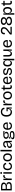

<svg xmlns="http://www.w3.org/2000/svg" viewBox="5440 -6184 916 11835"><g transform="rotate(-90 5897.5 -267.0)"><path d="M80 0V-660H320Q377 -660 422 -650Q467 -640 499 -619Q531 -598 548.5 -565.5Q566 -533 566 -488Q566 -450 550.5 -420.5Q535 -391 502 -372Q469 -353 415 -345V-334Q507 -326 549.5 -284.5Q592 -243 592 -174Q592 -118 565.5 -79.5Q539 -41 484.5 -20.5Q430 0 345 0ZM169 -78H352Q427 -78 464 -103.5Q501 -129 501 -182Q501 -243 451 -273.5Q401 -304 300 -304H169ZM169 -372H287Q382 -372 428 -398.5Q474 -425 474 -478Q474 -531 433 -556.5Q392 -582 309 -582H169Z M717 0V-274V-517H800L790 -327H806Q815 -390 834 -435.5Q853 -481 884.5 -505Q916 -529 961 -529Q973 -529 986.5 -527.5Q1000 -526 1016 -520L1011 -424Q996 -430 980.5 -433Q965 -436 952 -436Q912 -436 884 -410Q856 -384 837.5 -339Q819 -294 809 -236V0Z M1108 0V-517H1199V0ZM1154 -603Q1123 -603 1107 -616Q1091 -629 1091 -654Q1091 -679 1107 -692Q1123 -705 1154 -705Q1185 -705 1201 -692Q1217 -679 1217 -654Q1217 -629 1201 -616Q1185 -603 1154 -603Z M1570 13Q1503 13 1456 -8.5Q1409 -30 1379.5 -67Q1350 -104 1335.5 -152Q1321 -200 1321 -254Q1321 -311 1336.5 -361Q1352 -411 1382.5 -449Q1413 -487 1458.5 -508.5Q1504 -530 1564 -530Q1626 -530 1671 -508.5Q1716 -487 1743.5 -448.5Q1771 -410 1777 -359L1691 -337Q1689 -367 1674.5 -393.5Q1660 -420 1632 -436Q1604 -452 1563 -452Q1527 -452 1499.5 -438Q1472 -424 1453 -398Q1434 -372 1424 -336Q1414 -300 1414 -256Q1414 -196 1431 -153Q1448 -110 1483 -86.5Q1518 -63 1571 -63Q1614 -63 1643 -78.5Q1672 -94 1688 -121.5Q1704 -149 1708 -185L1792 -168Q1786 -125 1768 -91Q1750 -57 1721.5 -34Q1693 -11 1655 1Q1617 13 1570 13Z M2115 13Q2041 13 1984.5 -19Q1928 -51 1896.5 -112Q1865 -173 1865 -260Q1865 -351 1898 -410.5Q1931 -470 1987 -500Q2043 -530 2113 -530Q2184 -530 2240.5 -499Q2297 -468 2330 -407Q2363 -346 2363 -257Q2363 -167 2330.5 -107Q2298 -47 2241.5 -17Q2185 13 2115 13ZM2118 -62Q2166 -62 2200 -85Q2234 -108 2252.5 -151.5Q2271 -195 2271 -254Q2271 -315 2252 -359.5Q2233 -404 2197 -428.5Q2161 -453 2111 -453Q2064 -453 2029.5 -430.5Q1995 -408 1976 -365.5Q1957 -323 1957 -262Q1957 -169 2000.5 -115.5Q2044 -62 2118 -62Z M2484 0V-697H2575V0Z M2844 13Q2801 13 2767 -3Q2733 -19 2713 -51.5Q2693 -84 2693 -133Q2693 -172 2707 -200.5Q2721 -229 2750 -248.5Q2779 -268 2823.5 -280.5Q2868 -293 2928 -301Q2969 -307 2993 -312.5Q3017 -318 3027.5 -328.5Q3038 -339 3038 -362Q3038 -401 3011 -427.5Q2984 -454 2930 -454Q2900 -454 2870.5 -443.5Q2841 -433 2819 -409Q2797 -385 2791 -343L2708 -369Q2715 -408 2733.5 -437.5Q2752 -467 2781.5 -488Q2811 -509 2849 -519.5Q2887 -530 2932 -530Q2997 -530 3040.5 -508Q3084 -486 3106 -440.5Q3128 -395 3128 -324V-213Q3129 -180 3130 -143Q3131 -106 3133.5 -69.5Q3136 -33 3139 0H3054Q3052 -34 3050.5 -68Q3049 -102 3049 -137H3037Q3023 -97 2997.5 -62.5Q2972 -28 2934 -7.5Q2896 13 2844 13ZM2870 -61Q2893 -61 2917 -69Q2941 -77 2964 -94.5Q2987 -112 3006.5 -139Q3026 -166 3039 -203V-289L3066 -287Q3050 -271 3024 -262.5Q2998 -254 2966 -249.5Q2934 -245 2902 -239Q2870 -233 2843 -222.5Q2816 -212 2800 -193Q2784 -174 2784 -141Q2784 -102 2807.5 -81.5Q2831 -61 2870 -61Z M3465 171Q3382 171 3330 158.5Q3278 146 3254 120.5Q3230 95 3230 58Q3230 13 3265.5 -16.5Q3301 -46 3375 -56V-73Q3320 -73 3293.5 -86Q3267 -99 3267 -125Q3267 -152 3293.5 -171Q3320 -190 3381 -205V-222Q3320 -224 3288 -260Q3256 -296 3256 -352Q3256 -403 3283.5 -440.5Q3311 -478 3363 -499Q3415 -520 3486 -520H3732V-442L3571 -466V-449Q3630 -437 3660.5 -408Q3691 -379 3691 -332Q3691 -289 3666 -257Q3641 -225 3593 -207Q3545 -189 3475 -189Q3460 -189 3445 -190.5Q3430 -192 3406 -196Q3376 -180 3360 -166Q3344 -152 3344 -141Q3344 -131 3358 -125Q3372 -119 3393 -117Q3414 -115 3433 -115H3557Q3576 -115 3606.5 -111.5Q3637 -108 3667.5 -95Q3698 -82 3719 -55Q3740 -28 3740 19Q3740 72 3708.5 106Q3677 140 3616 155.5Q3555 171 3465 171ZM3466 95Q3534 95 3576 86.5Q3618 78 3637.5 60Q3657 42 3657 15Q3657 -10 3644 -24Q3631 -38 3611 -44Q3591 -50 3571 -51Q3551 -52 3535 -52H3417Q3360 -38 3338.5 -16.5Q3317 5 3317 31Q3317 58 3336.5 71.5Q3356 85 3390 90Q3424 95 3466 95ZM3478 -248Q3539 -248 3571.5 -274.5Q3604 -301 3604 -345Q3604 -393 3571 -423Q3538 -453 3475 -453Q3414 -453 3380 -423.5Q3346 -394 3346 -349Q3346 -319 3361.5 -296.5Q3377 -274 3406.5 -261Q3436 -248 3478 -248Z M4060 13Q3998 13 3951.5 -5.5Q3905 -24 3873.5 -59Q3842 -94 3826 -142.5Q3810 -191 3810 -250Q3810 -311 3825.5 -361.5Q3841 -412 3872 -450Q3903 -488 3948 -509Q3993 -530 4051 -530Q4103 -530 4145 -512.5Q4187 -495 4216.5 -459.5Q4246 -424 4260.5 -371.5Q4275 -319 4271 -248L3867 -245V-307L4214 -310L4185 -269Q4189 -330 4173 -370.5Q4157 -411 4125.5 -432Q4094 -453 4051 -453Q4005 -453 3970.5 -428.5Q3936 -404 3917.5 -359.5Q3899 -315 3899 -252Q3899 -160 3940 -111Q3981 -62 4061 -62Q4094 -62 4118 -70.5Q4142 -79 4158 -93Q4174 -107 4184 -126Q4194 -145 4198 -166L4280 -149Q4272 -112 4254.5 -82Q4237 -52 4209 -31Q4181 -10 4144 1.5Q4107 13 4060 13Z M4903 13Q4822 13 4759 -25Q4696 -63 4660 -138Q4624 -213 4624 -326Q4624 -407 4643.5 -470.5Q4663 -534 4702 -579.5Q4741 -625 4797 -649Q4853 -673 4926 -673Q4980 -673 5024.5 -659Q5069 -645 5102.5 -618.5Q5136 -592 5155.5 -553.5Q5175 -515 5180 -465L5092 -442Q5088 -496 5064 -529Q5040 -562 5003 -577.5Q4966 -593 4924 -593Q4864 -593 4818 -565.5Q4772 -538 4746 -480Q4720 -422 4720 -329Q4720 -257 4736 -207Q4752 -157 4779.5 -126.5Q4807 -96 4843.5 -82Q4880 -68 4921 -68Q4974 -68 5012 -88Q5050 -108 5073 -149Q5096 -190 5101 -251H4955V-324H5191V-224L5192 0H5117L5134 -181H5121Q5108 -117 5080.5 -73.5Q5053 -30 5009 -8.5Q4965 13 4903 13Z M5327 0V-274V-517H5410L5400 -327H5416Q5425 -390 5444 -435.5Q5463 -481 5494.5 -505Q5526 -529 5571 -529Q5583 -529 5596.5 -527.5Q5610 -526 5626 -520L5621 -424Q5606 -430 5590.5 -433Q5575 -436 5562 -436Q5522 -436 5494 -410Q5466 -384 5447.5 -339Q5429 -294 5419 -236V0Z M5930 13Q5856 13 5799.5 -19Q5743 -51 5711.5 -112Q5680 -173 5680 -260Q5680 -351 5713 -410.5Q5746 -470 5802 -500Q5858 -530 5928 -530Q5999 -530 6055.5 -499Q6112 -468 6145 -407Q6178 -346 6178 -257Q6178 -167 6145.5 -107Q6113 -47 6056.5 -17Q6000 13 5930 13ZM5933 -62Q5981 -62 6015 -85Q6049 -108 6067.5 -151.5Q6086 -195 6086 -254Q6086 -315 6067 -359.5Q6048 -404 6012 -428.5Q5976 -453 5926 -453Q5879 -453 5844.5 -430.5Q5810 -408 5791 -365.5Q5772 -323 5772 -262Q5772 -169 5815.5 -115.5Q5859 -62 5933 -62Z M6459 10Q6388 10 6352.5 -29Q6317 -68 6317 -148V-441H6242L6243 -515H6287Q6314 -516 6326 -526Q6338 -536 6340 -560L6349 -632H6406V-517H6552V-439H6406V-150Q6406 -110 6424.5 -92Q6443 -74 6477 -74Q6496 -74 6516 -79.5Q6536 -85 6555 -99V-8Q6527 2 6503.5 6Q6480 10 6459 10Z M6875 13Q6813 13 6766.5 -5.5Q6720 -24 6688.5 -59Q6657 -94 6641 -142.5Q6625 -191 6625 -250Q6625 -311 6640.5 -361.5Q6656 -412 6687 -450Q6718 -488 6763 -509Q6808 -530 6866 -530Q6918 -530 6960 -512.5Q7002 -495 7031.5 -459.5Q7061 -424 7075.5 -371.5Q7090 -319 7086 -248L6682 -245V-307L7029 -310L7000 -269Q7004 -330 6988 -370.5Q6972 -411 6940.5 -432Q6909 -453 6866 -453Q6820 -453 6785.5 -428.5Q6751 -404 6732.5 -359.5Q6714 -315 6714 -252Q6714 -160 6755 -111Q6796 -62 6876 -62Q6909 -62 6933 -70.5Q6957 -79 6973 -93Q6989 -107 6999 -126Q7009 -145 7013 -166L7095 -149Q7087 -112 7069.5 -82Q7052 -52 7024 -31Q6996 -10 6959 1.5Q6922 13 6875 13Z M7409 13Q7355 13 7313.5 1.5Q7272 -10 7243.5 -31.5Q7215 -53 7200 -84.5Q7185 -116 7185 -155L7263 -173Q7261 -137 7279 -112Q7297 -87 7331.5 -74Q7366 -61 7413 -61Q7473 -61 7505.5 -81Q7538 -101 7538 -136Q7538 -164 7520 -179.5Q7502 -195 7470 -204Q7438 -213 7396 -222Q7359 -230 7323 -240Q7287 -250 7257.5 -266.5Q7228 -283 7210.5 -309.5Q7193 -336 7193 -377Q7193 -424 7217.5 -458Q7242 -492 7288 -511Q7334 -530 7398 -530Q7461 -530 7506.5 -510.5Q7552 -491 7578 -455Q7604 -419 7607 -369L7527 -350Q7527 -385 7510 -408.5Q7493 -432 7463.5 -444Q7434 -456 7394 -456Q7341 -456 7310.5 -436Q7280 -416 7280 -381Q7280 -354 7298.5 -338Q7317 -322 7348.5 -313Q7380 -304 7420 -296Q7459 -288 7495.5 -278Q7532 -268 7561 -252Q7590 -236 7607 -209Q7624 -182 7624 -141Q7624 -91 7597.5 -56.5Q7571 -22 7522.5 -4.5Q7474 13 7409 13Z M8097 158V21Q8097 -5 8099.5 -34Q8102 -63 8106.5 -93.5Q8111 -124 8115 -153H8100Q8089 -109 8067.5 -71Q8046 -33 8010.5 -10Q7975 13 7920 13Q7855 13 7809 -21.5Q7763 -56 7739 -117.5Q7715 -179 7715 -258Q7715 -338 7739 -399.5Q7763 -461 7810.5 -495.5Q7858 -530 7926 -530Q7976 -530 8010.5 -511Q8045 -492 8066.5 -458Q8088 -424 8099 -377H8113L8106 -516H8189V-267V158ZM7946 -67Q7977 -67 8002 -79.5Q8027 -92 8045 -113Q8063 -134 8074.5 -159.5Q8086 -185 8091.5 -210Q8097 -235 8097 -255V-266Q8097 -298 8086.5 -330.5Q8076 -363 8057 -389.5Q8038 -416 8009.5 -432.5Q7981 -449 7944 -449Q7902 -449 7871.5 -425.5Q7841 -402 7825 -360Q7809 -318 7809 -260Q7809 -204 7825 -160.5Q7841 -117 7871 -92Q7901 -67 7946 -67Z M8502 13Q8415 13 8371.5 -48Q8328 -109 8328 -232V-517H8420V-238Q8420 -152 8445.5 -110Q8471 -68 8528 -68Q8560 -68 8585 -83.5Q8610 -99 8628.5 -128Q8647 -157 8658.5 -197.5Q8670 -238 8674 -289V-517H8765V-224V0H8684L8693 -175H8678Q8666 -110 8642.5 -68.5Q8619 -27 8584 -7Q8549 13 8502 13Z M9136 13Q9074 13 9027.5 -5.5Q8981 -24 8949.5 -59Q8918 -94 8902 -142.5Q8886 -191 8886 -250Q8886 -311 8901.5 -361.5Q8917 -412 8948 -450Q8979 -488 9024 -509Q9069 -530 9127 -530Q9179 -530 9221 -512.5Q9263 -495 9292.5 -459.5Q9322 -424 9336.5 -371.5Q9351 -319 9347 -248L8943 -245V-307L9290 -310L9261 -269Q9265 -330 9249 -370.5Q9233 -411 9201.5 -432Q9170 -453 9127 -453Q9081 -453 9046.5 -428.5Q9012 -404 8993.5 -359.5Q8975 -315 8975 -252Q8975 -160 9016 -111Q9057 -62 9137 -62Q9170 -62 9194 -70.5Q9218 -79 9234 -93Q9250 -107 9260 -126Q9270 -145 9274 -166L9356 -149Q9348 -112 9330.5 -82Q9313 -52 9285 -31Q9257 -10 9220 1.5Q9183 13 9136 13Z M9689 0V-107L9922 -287Q9944 -305 9967 -325.5Q9990 -346 10009.5 -371Q10029 -396 10041 -424Q10053 -452 10053 -483Q10053 -516 10038.5 -540.5Q10024 -565 9994.5 -579Q9965 -593 9921 -593Q9891 -593 9865 -584.5Q9839 -576 9820 -556.5Q9801 -537 9791.5 -503.5Q9782 -470 9785 -420L9696 -434Q9693 -507 9717 -561Q9741 -615 9793 -644.5Q9845 -674 9923 -674Q9991 -674 10040.5 -652Q10090 -630 10117 -589Q10144 -548 10144 -490Q10144 -444 10128.5 -405Q10113 -366 10088.5 -334Q10064 -302 10034.5 -276Q10005 -250 9977 -229L9789 -84V-76L10161 -80V0Z M10519 14Q10441 14 10382 -6Q10323 -26 10290 -66Q10257 -106 10257 -164Q10257 -212 10278 -246Q10299 -280 10335 -301.5Q10371 -323 10416 -330V-336L10519 -349L10622 -337V-330Q10666 -326 10702 -305Q10738 -284 10760 -249Q10782 -214 10782 -164Q10782 -106 10749 -66Q10716 -26 10657 -6Q10598 14 10519 14ZM10520 -67Q10546 -67 10575 -72Q10604 -77 10630 -88.5Q10656 -100 10672.5 -120.5Q10689 -141 10689 -173Q10689 -212 10664.5 -239.5Q10640 -267 10601 -281.5Q10562 -296 10519 -296Q10477 -296 10438 -282Q10399 -268 10374.5 -241Q10350 -214 10350 -174Q10350 -144 10366.5 -123Q10383 -102 10408.5 -90Q10434 -78 10463.5 -72.5Q10493 -67 10520 -67ZM10518 -372Q10554 -372 10587.5 -385Q10621 -398 10643 -424Q10665 -450 10665 -488Q10665 -518 10651 -538Q10637 -558 10614.5 -570.5Q10592 -583 10566 -588Q10540 -593 10516 -593Q10483 -593 10450 -583Q10417 -573 10394.5 -551Q10372 -529 10372 -490Q10372 -452 10393.5 -425.5Q10415 -399 10448.5 -385.5Q10482 -372 10518 -372ZM10519 -310 10416 -327V-341Q10376 -349 10345 -368.5Q10314 -388 10296 -419.5Q10278 -451 10278 -495Q10278 -554 10309 -594Q10340 -634 10394 -654Q10448 -674 10519 -674Q10593 -674 10646.5 -652.5Q10700 -631 10729 -591Q10758 -551 10758 -495Q10758 -433 10722.5 -394Q10687 -355 10622 -341V-328Z M10909 158V-263V-517H10991L10986 -378L11000 -377Q11012 -425 11034 -459Q11056 -493 11090.5 -511.5Q11125 -530 11172 -530Q11241 -530 11288 -495.5Q11335 -461 11359.5 -400Q11384 -339 11384 -259Q11384 -178 11359.5 -117Q11335 -56 11289 -21.5Q11243 13 11178 13Q11124 13 11088 -10Q11052 -33 11030.5 -71Q11009 -109 10998 -154H10983Q10988 -123 10992 -93Q10996 -63 10998.5 -34Q11001 -5 11001 21V158ZM11154 -67Q11198 -67 11228 -91.5Q11258 -116 11273.5 -160Q11289 -204 11289 -260Q11289 -318 11273.5 -360Q11258 -402 11227.5 -425.5Q11197 -449 11154 -449Q11118 -449 11089.5 -432.5Q11061 -416 11041 -389Q11021 -362 11011 -330Q11001 -298 11001 -267V-255Q11001 -235 11006.5 -210Q11012 -185 11024 -160Q11036 -135 11054 -113.5Q11072 -92 11097 -79.5Q11122 -67 11154 -67Z M11667 10Q11596 10 11560.5 -29Q11525 -68 11525 -148V-441H11450L11451 -515H11495Q11522 -516 11534 -526Q11546 -536 11548 -560L11557 -632H11614V-517H11760V-439H11614V-150Q11614 -110 11632.5 -92Q11651 -74 11685 -74Q11704 -74 11724 -79.5Q11744 -85 11763 -99V-8Q11735 2 11711.5 6Q11688 10 11667 10Z"/></g></svg>

Font: Bricolage Grotesque 28pt
Style: Regular
Weight: 400
Version: Version 1.001;gftools[0.9.33.dev8+g029e19f]